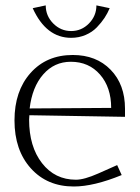

<svg xmlns="http://www.w3.org/2000/svg" viewBox="-20 -677 515 705"><path d="M87.9 -253.9Q87.9 -251.5 87.4 -246.1Q86.9 -240.7 86.9 -237.8Q86.9 -138.7 134.3 -77.9Q181.6 -17.1 258.8 -17.1Q289.1 -17.1 340.8 -40L410.2 -70.8L426.8 -34.2Q324.2 7.8 251 7.8Q153.3 7.8 93.3 -58.8Q33.2 -125.5 33.2 -234.9Q33.2 -342.8 92 -408.9Q150.9 -475.1 247.1 -475.1Q333.5 -475.1 386.2 -420.9Q439 -366.7 439 -277.8V-248ZM88.9 -278.8 388.2 -280.8Q388.2 -356.4 347.2 -403.3Q306.2 -450.2 240.2 -450.2Q179.2 -450.2 138.7 -403.8Q98.1 -357.4 88.9 -278.8ZM100.1 -647 147.9 -657.2Q147.9 -618.7 175.5 -590.8Q203.1 -563 241.2 -563Q279.3 -563 306.6 -590.8Q334 -618.7 334 -657.2L382.8 -647Q375 -628.4 363.8 -611.3Q352.5 -594.2 335.7 -576.7Q318.8 -559.1 294.2 -548.6Q269.5 -538.1 241.2 -538.1Q149.4 -538.1 100.1 -647Z"/></svg>

Font: Resagokr
Style: Light
Weight: 300
Designer: gluk
Foundry: gluk
Version: Version 0.95